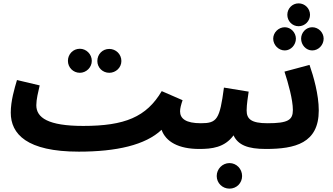

<svg xmlns="http://www.w3.org/2000/svg" viewBox="-20 -881 1980 1142"><path d="M455 -448C493 -448 526 -480 526 -519C526 -559 493 -591 455 -591C415 -591 384 -559 384 -519C384 -480 415 -448 455 -448ZM630 -448C669 -448 702 -479 702 -518C702 -559 669 -590 630 -590C590 -590 559 -559 559 -518C559 -479 590 -448 630 -448ZM449 21C672 21 845 -18 941 -109C966 -38 1042 5 1165 5C1224 5 1254 -27 1254 -73C1254 -115 1232 -148 1175 -148C1086 -148 1051 -175 1051 -219C1051 -236 1057 -259 1066 -285L942 -339C851 -185 722 -132 475 -132C266 -132 196 -181 196 -255C196 -290 207 -334 216 -373L81 -405C66 -354 44 -281 44 -211C44 -84 139 21 449 21Z M1165 5C1239 5 1316 -3 1369 -76C1396 -18 1455 5 1561 5C1620 5 1650 -27 1650 -73C1650 -115 1627 -148 1571 -148C1473 -148 1447 -174 1447 -224C1447 -261 1455 -306 1459 -336L1312 -360C1287 -171 1271 -148 1175 -148ZM1345 241C1387 241 1420 208 1420 166C1420 124 1387 89 1345 89C1303 89 1269 124 1269 166C1269 208 1303 241 1345 241Z M1756 -725C1794 -725 1824 -756 1824 -793C1824 -830 1794 -861 1756 -861C1718 -861 1689 -830 1689 -793C1689 -756 1718 -725 1756 -725ZM1674 -581C1710 -581 1740 -614 1740 -651C1740 -687 1710 -719 1674 -719C1636 -719 1605 -687 1605 -651C1605 -614 1636 -581 1674 -581ZM1837 -581C1875 -581 1905 -614 1905 -651C1905 -687 1875 -719 1837 -719C1800 -719 1771 -687 1771 -651C1771 -614 1800 -581 1837 -581ZM1561 5C1735 5 1876 -29 1876 -224C1876 -319 1845 -426 1821 -495L1672 -455C1695 -385 1722 -287 1722 -227C1722 -167 1693 -148 1571 -148Z"/></svg>

Font: Noto Sans Arabic UI XBd
Style: Regular
Weight: 800
Designer: Monotype Design Team, Nadine Chahine and Nizar Qandah
Foundry: Monotype Imaging Inc.
Version: Version 2.010